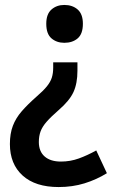

<svg xmlns="http://www.w3.org/2000/svg" viewBox="-20 -571 460 776"><path d="M315 -475Q315 -434 294 -416Q273 -398 240 -398Q209 -398 188 -416Q167 -434 167 -475Q167 -514 188 -532.5Q209 -551 240 -551Q273 -551 294 -532.5Q315 -514 315 -475ZM293 -285Q293 -234 277 -199Q261 -164 217 -126Q186 -99 168.5 -79Q151 -59 144 -40Q137 -21 137 3Q137 41 160.5 61.5Q184 82 226 82Q264 82 298.5 69.5Q333 57 369 37L412 129Q370 155 321.5 170Q273 185 217 185Q123 185 71.5 138.5Q20 92 20 11Q20 -31 32 -62.5Q44 -94 68 -121.5Q92 -149 126 -179Q155 -204 169.5 -222Q184 -240 189.5 -257.5Q195 -275 195 -298V-319H293Z"/></svg>

Font: Noto Sans Lao UI SemCond SemBd
Style: Regular
Weight: 600
Width: 4
Designer: Monotype Design Team
Foundry: Monotype Imaging Inc.
Version: Version 2.000; ttfautohint (v1.8.4.7-5d5b)